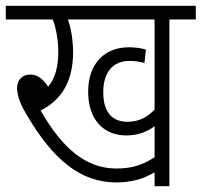

<svg xmlns="http://www.w3.org/2000/svg" viewBox="-20 -642 695 662"><path d="M564 -575H655V-622H0V-575H162C174 -544 181 -501 181 -463C181 -410 169 -370 146 -343C128 -370 109 -385 85 -385C55 -385 39 -365 39 -339C39 -315 47 -288 71 -248C162 -92 257 -13 381 -13C428 -13 472 -23 513 -48V0H564ZM420 -222C372 -222 336 -249 336 -324C336 -394 370 -432 427 -432C446 -432 463 -429 478 -425L483 -471C468 -476 445 -479 424 -479C343 -479 284 -425 284 -326C284 -227 339 -175 416 -175C456 -175 488 -188 513 -207V-100C469 -71 431 -61 381 -61C275 -61 194 -132 120 -261C190 -296 232 -359 232 -462C232 -502 225 -546 214 -575H513V-264C490 -240 460 -222 420 -222Z"/></svg>

Font: Noto Sans Condensed Light
Style: Italic
Weight: 300
Width: 3
Italic angle: -12°
Designer: Monotype Design Team
Foundry: Monotype Imaging Inc.
Version: Version 2.013